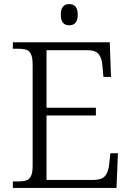

<svg xmlns="http://www.w3.org/2000/svg" viewBox="-20 -921 646 941"><path d="M43 -32H70Q96 -32 110.5 -37.5Q125 -43 132.5 -59.5Q140 -76 140 -109V-603Q140 -637 132.5 -654Q125 -671 110.5 -676.5Q96 -682 70 -682H43V-714H518L524 -544H487L482 -599Q479 -638 463 -656.5Q447 -675 407 -675H208V-393H450V-355H208V-39H436Q477 -39 494 -57.5Q511 -76 515 -115L521 -170H558L551 0H43ZM278 -849Q278 -901 319 -901Q361 -901 361 -849Q361 -797 319 -797Q278 -797 278 -849Z"/></svg>

Font: Noto Serif Light
Style: Regular
Weight: 300
Designer: Monotype Design Team
Foundry: Monotype Imaging Inc.
Version: Version 1.001